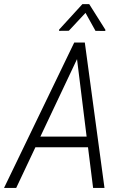

<svg xmlns="http://www.w3.org/2000/svg" viewBox="-51 -919 608 939"><path d="M146.5 -251H372.6L325.7 -629.9ZM379.4 -198.7H122.1L28.3 0H-31.2L312 -710.9H363.8L460 0H404.3ZM464.4 -773.4 463.9 -767.6 416 -768.1 367.2 -856 285.6 -768.6 237.8 -768.1 238.3 -774.4 352.1 -898.9H385.3Z"/></svg>

Font: MAUL Condensed Light Italic
Style: Light Italic
Weight: 300
Italic angle: -12°
Designer: MAUL
Version: Version 1.0; 2020; ttfautohint (v1.8.3)